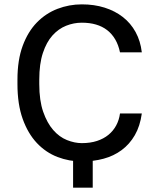

<svg xmlns="http://www.w3.org/2000/svg" viewBox="-20 -730 720 880"><path d="M355 10Q297 10 243.5 -10.5Q190 -31 149 -74.5Q108 -118 84 -185Q60 -252 60 -345V-365Q60 -455 84 -520Q108 -585 149 -627Q190 -669 243.5 -689.5Q297 -710 355 -710Q412 -710 459.5 -695Q507 -680 543 -652Q579 -624 601.5 -583Q624 -542 630 -490H530Q523 -524 508 -549.5Q493 -575 471 -592Q449 -609 420 -617.5Q391 -626 355 -626Q318 -626 283 -612Q248 -598 220.5 -567.5Q193 -537 176.5 -487Q160 -437 160 -365V-345Q160 -269 178 -217.5Q196 -166 224 -134Q252 -102 287 -88Q322 -74 355 -74Q394 -74 424.5 -84Q455 -94 477 -112Q499 -130 512.5 -155Q526 -180 530 -210H630Q622 -152 598 -110.5Q574 -69 537.5 -42Q501 -15 454.5 -2.5Q408 10 355 10ZM405 -15V130H315V-15Z"/></svg>

Font: Golos Text VF
Style: Regular
Weight: 400
Designer: A.Korolkova, Vitaly Kuzmin
Foundry: ParaType Ltd
Version: Version 2.003